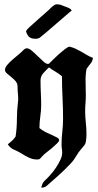

<svg xmlns="http://www.w3.org/2000/svg" viewBox="-20 -737 451 886"><path d="M299 -522Q314 -519 328 -512.5Q342 -506 355 -498.5Q368 -491 381.5 -483Q395 -475 409 -470Q407 -454 397 -442.5Q387 -431 379 -418Q374 -388 375 -357.5Q376 -327 376 -297Q376 -278 374.5 -260Q373 -242 373 -224Q373 -198 376 -171.5Q379 -145 379 -118Q379 -100 376 -82Q374 -72 368.5 -65.5Q363 -59 357 -52Q342 -35 330.5 -15Q319 5 302 22Q277 48 250 72.5Q223 97 195 121Q186 129 170 129Q173 118 176 111Q179 104 187 96Q198 86 212 70.5Q226 55 238 37Q250 19 258.5 1Q267 -17 267 -33Q267 -42 265.5 -51Q264 -60 264 -69Q264 -99 267.5 -129Q271 -159 271 -189Q271 -238 268.5 -287Q266 -336 266 -385Q252 -397 236.5 -406Q221 -415 206 -426Q193 -414 180 -399.5Q167 -385 167 -366Q167 -337 168.5 -308Q170 -279 170 -250Q170 -227 166 -199.5Q162 -172 162 -146Q181 -131 202 -122Q223 -113 244 -102Q253 -97 253 -90Q253 -85 243 -75Q233 -65 220 -54Q207 -43 194.5 -33.5Q182 -24 178 -19Q172 -13 167 -7Q162 -1 152 -1Q131 -1 112.5 -10Q94 -19 77 -30Q60 -40 43.5 -47Q27 -54 16 -71Q26 -79 35.5 -87.5Q45 -96 52 -107Q58 -147 58 -187Q58 -227 63 -267Q63 -269 63.5 -271.5Q64 -274 64 -277Q64 -292 62.5 -306.5Q61 -321 61 -337Q61 -352 52 -362.5Q43 -373 32 -381.5Q21 -390 12 -398Q3 -406 3 -415Q3 -425 13.5 -437.5Q24 -450 38.5 -462.5Q53 -475 67 -486.5Q81 -498 88 -506Q92 -510 95.5 -512Q99 -514 105 -514Q114 -514 127.5 -502.5Q141 -491 154.5 -477.5Q168 -464 180.5 -453Q193 -442 201 -442Q203 -442 203.5 -442.5Q204 -443 206 -443Q212 -449 224.5 -461.5Q237 -474 251 -486.5Q265 -499 278 -509Q291 -519 299 -522ZM264 -713Q274 -709 289.5 -703.5Q305 -698 311 -689Q299 -679 279.5 -662Q260 -645 239 -627Q218 -609 198.5 -592Q179 -575 166 -565Q158 -558 144 -558Q130 -558 122 -562Q113 -566 107.5 -575Q102 -584 100 -593L102 -596Q103 -600 119 -614.5Q135 -629 154.5 -646.5Q174 -664 191.5 -679Q209 -694 214 -700Q223 -709 231.5 -714Q240 -719 253 -716Q256 -715 259 -715Q262 -715 264 -713Z"/></svg>

Font: Hand Textur
Style: Regular
Weight: 400
Designer: F. H. Ehmcke um 1935
Foundry: Peter Wiegel
Version: Version 1.000